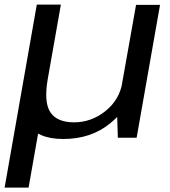

<svg xmlns="http://www.w3.org/2000/svg" viewBox="-62 -612 754 853"><path d="M-41.5 221.5H65L132 -159L101.5 -591.5ZM461.5 0H545L649 -590.5H542.5L458 -115.5ZM208.5 -591.5H102L43.5 -258Q21 -130.5 62 -62.5Q103 5.5 219 5.5Q344 5.5 429.2 -65.5Q514.5 -136.5 528 -212L482 -246.5Q468.5 -168 406 -118.2Q343.5 -68.5 267 -68.5Q191.5 -68.5 161.8 -113.2Q132 -158 150.5 -263Z"/></svg>

Font: Anybody SemiExpanded
Style: Italic
Weight: 400
Width: 6
Italic angle: -10°
Version: Version 1.113;gftools[0.9.25]